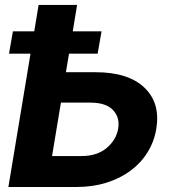

<svg xmlns="http://www.w3.org/2000/svg" viewBox="-20 -747 710 767"><path d="M101.9 -532.7H16L31.6 -621.8H116.8L134.2 -727.3H288L270.6 -621.8H385.7L370 -532.7H255.7L243.3 -458.5H361.9Q492.2 -458.5 556.8 -397Q621.4 -335.6 604.4 -232.2Q595.9 -181.1 569.2 -138.3Q542.6 -95.5 501.1 -64.8Q459.5 -34.1 404.8 -17Q350.1 0 285.5 0H13.5ZM306.1 -123.6Q367.5 -123.6 406.6 -156.2Q445 -188.9 452.1 -233.7Q459.5 -277.3 431.5 -307.2Q403.4 -337 341.6 -337H223.4L187.9 -123.6Z"/></svg>

Font: Inter P
Style: Bold Italic
Weight: 700
Italic angle: 9.39999°
Designer: Rasmus Andersson
Foundry: rsms
Version: Version 3.018;git-588b23468